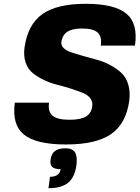

<svg xmlns="http://www.w3.org/2000/svg" viewBox="-20 -740 734 1010"><path d="M303 -520Q300 -501 315.5 -486.5Q331 -472 358 -463.5Q385 -455 419.5 -445Q454 -435 490 -425.5Q526 -416 559.5 -398Q593 -380 618 -357Q643 -334 654.5 -296Q666 -258 660 -210Q643 -89 564 -34.5Q485 20 327.5 20Q170 20 106 -32Q42 -84 58 -200H238Q231 -153 256.5 -131.5Q282 -110 345 -110Q403 -110 431.5 -126.5Q460 -143 465 -180Q469 -205 454.5 -223.5Q440 -242 413 -252.5Q386 -263 352 -274Q318 -285 281.5 -294Q245 -303 211.5 -319Q178 -335 152.5 -355.5Q127 -376 115 -410.5Q103 -445 109 -490Q126 -611 202.5 -665.5Q279 -720 431 -720Q583 -720 645 -668Q707 -616 690 -500H510Q517 -547 494 -568.5Q471 -590 413 -590Q378 -590 355 -582.5Q332 -575 319.5 -560Q307 -545 303 -520ZM382 130Q373 193 338 221.5Q303 250 235 250L243 190Q293 190 299 150Q267 150 254.5 138Q242 126 246 100Q250 69 269 54.5Q288 40 324.5 40Q361 40 374.5 61.5Q388 83 382 130Z"/></svg>

Font: Fivo Sans Modern Heavy
Style: Regular
Weight: 900
Designer: Alexander Slobzheninov
Foundry: Alexander Slobzheninov
Version: 1.0